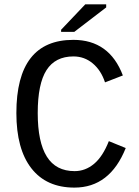

<svg xmlns="http://www.w3.org/2000/svg" viewBox="-20 -852 640 882"><path d="M153.3 -332.5Q153.3 -199.2 195.1 -132.6Q236.8 -65.9 322.8 -65.9Q372.1 -65.9 412.1 -99.4Q452.1 -132.8 480 -203.6L557.6 -171.9Q484.9 9.8 321.8 9.8Q193.4 9.8 124.3 -78.6Q55.2 -167 55.2 -332.5Q55.2 -668.9 316.9 -668.9Q482.4 -668.9 544.4 -505.4L462.4 -473.6Q444.3 -528.8 406 -560.8Q367.7 -592.8 317.4 -592.8Q233.9 -592.8 193.6 -529.8Q153.3 -466.8 153.3 -332.5ZM260.7 -705.6V-715.3L371.6 -832H467.8V-817.9L321.3 -705.6Z"/></svg>

Font: Liberation Mono
Style: Regular
Weight: 400
Monospace: yes
Designer: Steve Matteson
Foundry: Ascender Corporation
Version: Version 2.1.5